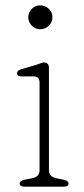

<svg xmlns="http://www.w3.org/2000/svg" viewBox="-20 -696 315 716"><path d="M129.5 -587Q111.5 -587 98.5 -600.2Q85.5 -613.5 85.5 -632Q85.5 -650 98.5 -663Q111.5 -676 129.5 -676Q149 -676 162.2 -663Q175.5 -650 175.5 -632Q175.5 -613.5 162.2 -600.2Q149 -587 129.5 -587ZM162.5 -443V-61Q162.5 -36.5 191.5 -31L216.5 -26Q235.5 -22 235.5 -12Q235.5 0 218.5 0H70.5Q53.5 0 53.5 -12Q53.5 -22 72.5 -26L98.5 -31Q127.5 -36.5 127.5 -61V-387Q127.5 -411 106.5 -411H59.5Q43.5 -411 43.5 -423Q43.5 -433 59.5 -438L114.5 -454Q122 -456.5 130.5 -459.8Q139 -463 143.5 -463Q162.5 -463 162.5 -443Z"/></svg>

Font: Fraunces 9pt S100 Thin
Style: Regular
Weight: 100
Version: Version 1.000; ttfautohint (v1.8.3)